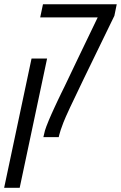

<svg xmlns="http://www.w3.org/2000/svg" viewBox="-66 -650 574 910"><path d="M476.1 -575.2 331.1 -276.9Q250.5 -110.8 234.6 -69.6Q218.8 -28.3 214.8 -10.7L212.4 0H139.6L142.1 -10.7Q146.5 -32.7 153.8 -51Q161.1 -69.3 165.8 -81.1Q170.4 -92.8 178.7 -110.8Q187 -128.9 192.4 -140.9Q197.8 -152.8 208 -174.3Q218.3 -195.8 223.6 -206.8Q229 -217.8 241 -242.2Q252.9 -266.6 303 -372.1Q353 -477.5 397 -567.4H124.5L137.7 -629.9H487.3ZM27.3 240.2H-46.4L83.5 -372.6H157.2Z"/></svg>

Font: Open Sans Hebrew Condensed
Style: Italic
Weight: 400
Width: 3
Italic angle: -12°
Foundry: Ascender Corporation, Yanek Iontef
Version: Version 2.001;PS 002.001;hotconv 1.0.70;makeotf.lib2.5.58329